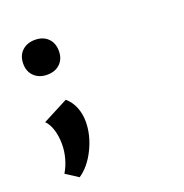

<svg xmlns="http://www.w3.org/2000/svg" viewBox="-120 -549 840 876"><g transform="rotate(-20 300.0 -111.5)"><path d="M55 -356Q55 -395 79 -418Q103 -441 142 -441Q181 -441 204.5 -418Q228 -395 228 -356Q228 -318 204.5 -295Q181 -272 142 -272Q103 -272 79 -295Q55 -318 55 -356ZM60 179Q77 151 86.5 117Q96 83 96 48Q96 11 86.5 -21Q77 -53 58 -72L181 -136Q207 -114 220 -81.5Q233 -49 233 -12Q233 54 201 119.5Q169 185 120 218Z"/></g></svg>

Font: Ysabeau Ultrabold
Style: Regular
Weight: 800
Designer: Christian Thalmann (Catharsis Fonts)
Version: Version 0.003